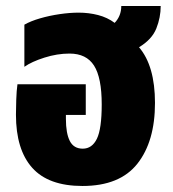

<svg xmlns="http://www.w3.org/2000/svg" viewBox="-20 -604 576 638"><path d="M254 14Q141 14 87 -46.5Q33 -107 33 -223Q33 -242 34 -272.5Q35 -303 38 -324H265V-222H199V-209Q199 -161 212 -135.5Q225 -110 255 -110Q286 -110 302 -143Q318 -176 318 -257Q318 -346 292.5 -386Q267 -426 211 -426Q170 -426 127.5 -412.5Q85 -399 61 -382V-522Q82 -534 113 -543Q144 -552 178 -557Q212 -562 241 -562Q275 -562 306 -554Q337 -546 361 -528Q383 -551 383 -584H514Q514 -546 499.5 -509.5Q485 -473 442 -447Q495 -385 495 -262Q495 -134 436.5 -60Q378 14 254 14Z"/></svg>

Font: Noto Sans Thai Cond Blk
Style: Regular
Weight: 900
Width: 3
Designer: Monotype Design Team
Foundry: Monotype Imaging Inc.
Version: Version 2.002; ttfautohint (v1.8.4.7-5d5b)